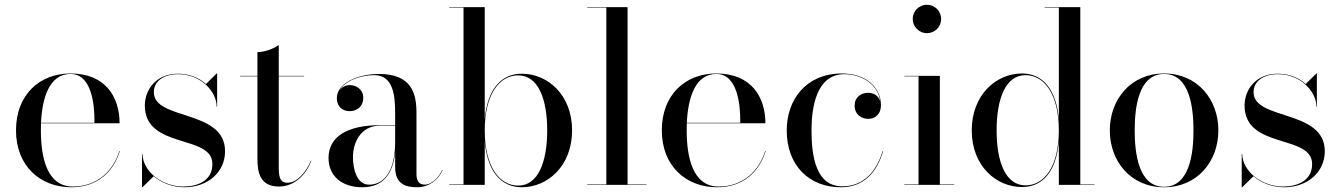

<svg xmlns="http://www.w3.org/2000/svg" viewBox="-20 -780 5650 810"><path d="M485.5 -143H483.5C458.5 -60 391 7 287 7C178 7 152.5 -116 152.5 -230C152.5 -240 152.5 -250 153 -260H484.5C484.5 -369 426.5 -470 277.5 -470C146.5 -470 47.5 -380 47.5 -230C47.5 -80 149.5 10 280.5 10C391.5 10 459.5 -56 485.5 -143ZM277.5 -468C366.5 -468 379.5 -340 378.5 -262H153C158 -366 187.5 -468 277.5 -468Z M581 10 628.5 -36.5C661.5 -8 708 10 758.5 10C855.5 10 929.5 -53 929.5 -142C929.5 -320 629 -271 629 -391C629 -440 674 -467 732 -467C826 -467 894 -395 894 -330H896V-470H894L849 -425.5C820 -451.5 779.5 -469 731 -469C636 -469 591 -399 591 -335C591 -149 876 -215 876 -88C876 -17 813 7 753 7C666 7 583 -55 581 -130H579V10Z M1293.5 -102H1291.5C1271.5 -53 1232 -9 1194 -9C1167 -9 1156 -22 1156 -72V-458H1263V-460H1156V-590C1136 -575 1096 -560 1066 -560V-460H993V-458H1066V-111C1066 -56 1075 7 1157 7C1218 7 1269.5 -38 1293.5 -102Z M1585 -252C1443 -252 1366 -202.5 1366 -113.5C1366 -37.5 1422 10 1508.5 10C1597 10 1638 -47.5 1647 -138V-75C1647 -3.5 1692 10 1739 10C1788.5 10 1829.5 -20 1847 -62.5L1845.5 -63.5C1829 -25.5 1796.5 -1 1773 -1C1744 -1 1737 -21.5 1737 -45.5V-304.5C1737 -385.5 1716.5 -468 1579 -468C1488 -468 1401 -428 1401 -366C1401 -330 1425 -311 1455.5 -311C1483 -311 1512.5 -328 1512.5 -368C1512.5 -402 1484 -421 1455.5 -421C1439 -421 1422.5 -413 1412 -398.5C1435 -438.5 1499.5 -463 1559 -463C1639 -463 1647 -376.5 1647 -304.5V-252ZM1537 -1C1484.5 -1 1469 -68 1469 -118C1469 -172.5 1497 -250 1585 -250H1647V-180.5C1647 -52.5 1596.5 -1 1537 -1Z M1935.5 -748V-2H1875V0H2025V-183C2036 -60 2091.5 10 2181.5 10C2290.5 10 2393.5 -80 2393.5 -230C2393.5 -380 2290.5 -469 2181.5 -469C2091.5 -469 2036 -400 2025 -277V-750H1875V-748ZM2025 -230C2025 -384 2088 -462 2166 -462C2250 -462 2288.5 -364 2288.5 -230C2288.5 -96 2250 3 2166 3C2088 3 2025 -76 2025 -230Z M2457.5 -2V0H2707.5V-2H2627.5V-750H2457.5V-748H2538V-2Z M3210 -143H3208C3183 -60 3115.5 7 3011.5 7C2902.5 7 2877 -116 2877 -230C2877 -240 2877 -250 2877.5 -260H3209C3209 -369 3151 -470 3002 -470C2871 -470 2772 -380 2772 -230C2772 -80 2874 10 3005 10C3116 10 3184 -56 3210 -143ZM3002 -468C3091 -468 3104 -340 3103 -262H2877.5C2882.5 -366 2912 -468 3002 -468Z M3706 -143H3704C3677 -57 3625 6 3533 6C3424.5 6 3403.5 -115.5 3403.5 -230C3403.5 -324 3423 -467 3542 -467C3611.5 -467 3684.5 -427 3693.5 -351.5C3687 -376 3666 -388.5 3642.5 -388.5C3612 -388.5 3585.5 -369.5 3585.5 -334.5C3585.5 -294.5 3617.5 -278.5 3642.5 -278.5C3673 -278.5 3696.5 -299.5 3696.5 -335.5C3696.5 -410.5 3634 -470 3532 -470C3381 -470 3299 -360 3299 -230C3299 -80 3395.5 10 3526.5 10C3627.5 10 3680 -56 3706 -143Z M3830.5 -700C3830.5 -667 3857.5 -640 3890.5 -640C3923.5 -640 3950.5 -667 3950.5 -700C3950.5 -733 3923.5 -760 3890.5 -760C3857.5 -760 3830.5 -733 3830.5 -700ZM3795 -2V0H4005V-2H3945V-460H3795V-458H3855V-2Z M4597.5 -2H4537.5V-750H4387V-748H4447V-277.5C4436 -400 4381.5 -470 4291.5 -470C4182.5 -470 4079.5 -380 4079.5 -230C4079.5 -80 4182.5 9 4291.5 9C4381.5 9 4436 -60 4447 -182.5V0H4597.5ZM4447 -230C4447 -76 4384.5 2 4306.5 2C4222.5 2 4184.5 -96 4184.5 -230C4184.5 -364 4222.5 -463 4306.5 -463C4384.5 -463 4447 -384 4447 -230Z M4662 -230C4662 -100 4750 10 4891 10C5032 10 5120 -100 5120 -230C5120 -360 5032 -470 4891 -470C4750 -470 4662 -360 4662 -230ZM4767 -230C4767 -324 4782 -468 4891 -468C5000 -468 5015 -324 5015 -230C5015 -136 5000 8 4891 8C4782 8 4767 -136 4767 -230Z M5220.5 10 5268 -36.5C5301 -8 5347.5 10 5398 10C5495 10 5569 -53 5569 -142C5569 -320 5268.5 -271 5268.5 -391C5268.5 -440 5313.5 -467 5371.5 -467C5465.5 -467 5533.5 -395 5533.5 -330H5535.5V-470H5533.5L5488.5 -425.5C5459.5 -451.5 5419 -469 5370.5 -469C5275.5 -469 5230.5 -399 5230.5 -335C5230.5 -149 5515.5 -215 5515.5 -88C5515.5 -17 5452.5 7 5392.5 7C5305.5 7 5222.5 -55 5220.5 -130H5218.5V10Z"/></svg>

Font: Bodoni* 96pt
Style: Regular
Weight: 400
Version: Version 2.3